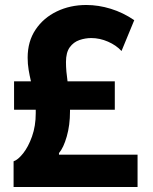

<svg xmlns="http://www.w3.org/2000/svg" viewBox="-20 -746 612 766"><path d="M34.2 0V-102.5Q51.3 -107.9 72 -133.8Q92.8 -159.7 107.7 -201.4Q122.6 -243.2 122.6 -294.4Q122.6 -301.3 122.6 -308.1H36.1V-421.4H103.5Q98.1 -444.3 94.2 -467.5Q90.3 -490.7 90.3 -516.1Q90.3 -580.6 121.8 -627.7Q153.3 -674.8 206.5 -700.4Q259.8 -726.1 324.2 -726.1Q373 -726.1 422.1 -710.9Q471.2 -695.8 515.6 -665.5L464.8 -542.5Q443.8 -565.4 410.9 -579.8Q377.9 -594.2 344.2 -594.2Q320.3 -594.2 296.9 -586.2Q273.4 -578.1 258.3 -557.4Q243.2 -536.6 243.2 -498.5Q243.2 -479.5 244.9 -460.4Q246.6 -441.4 249.5 -421.4H438V-308.1H259.3Q259.3 -305.2 259.3 -301.8Q259.3 -246.6 246.3 -201.4Q233.4 -156.2 215.3 -135.3V-128.9H528.8V0Z"/></svg>

Font: Reddit Sans ExtraBold
Style: Regular
Weight: 800
Designer: Stephen Hutchings
Foundry: Reddit
Version: Version 1.014; ttfautohint (v1.8.4.7-5d5b)